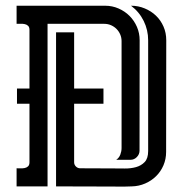

<svg xmlns="http://www.w3.org/2000/svg" viewBox="-20 -664 651 684"><path d="M354.5 -643.6Q379.9 -643.6 402.3 -633.8Q424.8 -624 441.4 -607.4Q458 -590.8 467.8 -568.4Q477.5 -545.9 477.5 -520.5L477.1 -127.4Q477.1 -114.3 467.5 -104.5Q458 -94.7 444.8 -94.7H394Q404.3 -101.6 408.7 -113.3Q413.1 -125 413.1 -136.7V-517.6Q413.1 -530.3 408.2 -541.5Q403.3 -552.7 395 -561Q386.7 -569.3 375.5 -574.2Q364.3 -579.1 351.6 -579.1H149.4V0H39.1V-64.5Q45.4 -64.5 53.2 -64.2Q61 -64 68.1 -65.4Q75.2 -66.9 80.1 -71.5Q85 -76.2 85 -85.9V-294.4H40.5V-348.6H85V-557.6Q85 -567.4 80.1 -572Q75.2 -576.7 68.1 -578.1Q61 -579.6 53.2 -579.3Q45.4 -579.1 39.1 -579.1V-643.6ZM244.1 -85.9Q244.1 -77.1 250.5 -70.8Q256.8 -64.5 265.6 -64.5L384.8 -64Q402.8 -64 424.3 -63.7Q445.8 -63.5 464.4 -68.6Q482.9 -73.7 495.4 -86.7Q507.8 -99.6 507.8 -126V-520.5Q507.8 -557.1 491.9 -589.4Q476.1 -621.6 446.8 -643.6Q472.7 -643.6 495.6 -634Q518.6 -624.5 535.6 -608.2Q552.7 -591.8 562.5 -569.3Q572.3 -546.9 572.3 -520.5L571.8 -123Q571.8 -97.2 562.3 -75Q552.7 -52.7 536.1 -36.4Q519.5 -20 497.1 -10.3Q474.6 -0.5 449.2 0Q426.3 1 403.8 0.7Q381.3 0.5 358.4 0.5L179.7 0V-548.8H244.1V-348.6H348.6V-294.4H244.1Z"/></svg>

Font: Isar CAT
Style: Regular
Weight: 400
Designer: Digitized by Peter Wiegel
Foundry: CAT-Fonts, Peter Wiegel
Version: Version 1.000; ttfautohint (v1.3)